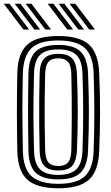

<svg xmlns="http://www.w3.org/2000/svg" viewBox="-51 -1004 599 1034"><path d="M263.2 10Q147.2 10 95.9 -36.8Q44.5 -83.5 42.2 -191Q41.2 -247.2 40.6 -298.9Q40 -350.5 40 -400.5Q40 -450.5 40.6 -502.1Q41.2 -553.8 42.2 -610Q44.5 -717 95.9 -763.5Q147.2 -810 263.2 -810Q378.5 -810 428.9 -763.1Q479.2 -716.2 483.2 -610.5Q485.8 -546 486.9 -493.8Q488 -441.5 487.9 -394.2Q487.8 -347 486.6 -297.8Q485.5 -248.5 483.2 -190Q479.2 -82.5 428 -36.2Q376.8 10 263.2 10ZM263.2 -14Q362.8 -14 406.5 -55.6Q450.2 -97.2 453.2 -192Q455.2 -247.5 456.1 -297.2Q457 -347 457 -395.8Q457 -444.5 456.1 -496.6Q455.2 -548.8 453.2 -609Q450.2 -703.2 406.5 -744.6Q362.8 -786 263.2 -786Q160.8 -786 117.8 -743.9Q74.8 -701.8 72.2 -609Q70.8 -553.5 70.1 -502.4Q69.5 -451.2 69.6 -401.4Q69.8 -351.5 70.4 -299.9Q71 -248.2 72.2 -192Q74.2 -93.5 120.6 -53.8Q167 -14 263.2 -14ZM263.2 -38Q178.5 -38 141.2 -73.8Q104 -109.5 102.2 -192Q101.2 -247.5 100.6 -298.8Q100 -350 100 -400.1Q100 -450.2 100.6 -501.8Q101.2 -553.2 102.2 -609Q104 -691 141.1 -726.5Q178.2 -762 263.2 -762Q346.2 -762 383.1 -726.1Q420 -690.2 423.2 -608Q425.5 -552.2 426.6 -500.9Q427.8 -449.5 427.8 -399.8Q427.8 -350 426.6 -299.1Q425.5 -248.2 423.2 -193Q420 -111.2 383.6 -74.6Q347.2 -38 263.2 -38ZM263.2 -62Q328.2 -62 359.5 -91.6Q390.8 -121.2 393.2 -194Q395.2 -249.2 396.1 -300Q397 -350.8 397 -400.1Q397 -449.5 396.1 -500.5Q395.2 -551.5 393.2 -607Q390.8 -679.5 359.4 -708.8Q328 -738 263.2 -738Q194 -738 164 -707.5Q134 -677 132.2 -608Q130.5 -544.5 129.8 -492.4Q129 -440.2 129.1 -393Q129.2 -345.8 130 -297.4Q130.8 -249 132.2 -193Q134 -124 163.8 -93Q193.5 -62 263.2 -62ZM263.2 -86Q210.5 -86 187.1 -111.2Q163.8 -136.5 162.5 -193Q160.8 -262.2 160.1 -330.2Q159.5 -398.2 160.1 -467.2Q160.8 -536.2 162.5 -608Q163.8 -664.5 187.4 -689.2Q211 -714 263.2 -714Q315.8 -714 338.5 -688.6Q361.2 -663.2 363.2 -606.5Q365.5 -550.8 366.6 -501.1Q367.8 -451.5 367.8 -403.5Q367.8 -355.5 366.8 -305Q365.8 -254.5 363.5 -197Q361.5 -141.2 340.1 -113.6Q318.8 -86 263.2 -86ZM263.2 -110Q298.8 -110 315.5 -129.6Q332.2 -149.2 333.2 -197Q334 -240.2 334.6 -285.4Q335.2 -330.5 335.5 -379.8Q335.8 -429 335.2 -484.5Q334.8 -540 333.2 -604Q332.2 -652.5 314.9 -671.2Q297.5 -690 263.2 -690Q226.2 -690 209.9 -670.8Q193.5 -651.5 192.2 -607Q190.2 -533.5 189.6 -467.2Q189 -401 189.6 -334.5Q190.2 -268 192.2 -194Q193.5 -149 209.9 -129.5Q226.2 -110 263.2 -110ZM193 -845 87 -984H118L224 -845ZM75 -845 -31 -984H0L106 -845ZM134 -845 28 -984H59L165 -845ZM429.5 -845 323.5 -984H354.5L460.5 -845ZM311.5 -845 205.5 -984H236.5L342.5 -845ZM370.5 -845 264.5 -984H295.5L401.5 -845Z"/></svg>

Font: Big Shoulders Inline Text Thin Black
Style: Regular
Weight: 900
Version: Version 2.002